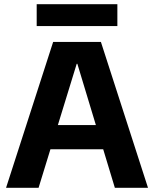

<svg xmlns="http://www.w3.org/2000/svg" viewBox="-20 -901 739 921"><path d="M9 0 235 -700H464L690 0H531L351 -595H348L165 0ZM120 -185 159 -301H527L565 -185ZM156 -776V-881H543V-776Z"/></svg>

Font: DM Sans 36pt Black
Style: Regular
Weight: 900
Designer: Colophon Foundry, Jonny Pinhorn
Foundry: Colophon Foundry
Version: Version 4.004;gftools[0.9.30]